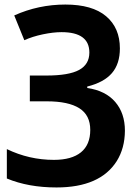

<svg xmlns="http://www.w3.org/2000/svg" viewBox="-20 -576 603 836"><path d="M184.1 -134.8H109.9V-247.1H182.1Q279.8 -247.1 324.5 -271.5Q369.1 -295.9 369.1 -347.2Q369.1 -436 248 -436Q211.9 -436 166.5 -426.5Q121.1 -417 85.9 -400.9L42 -508.8Q147.5 -556.2 264.6 -556.2Q381.8 -556.2 441.9 -505.4Q502 -454.6 502 -365.2Q502 -297.9 467.3 -257.6Q432.6 -217.3 359.9 -199.2V-192.9Q439.5 -181.2 481.7 -132.1Q523.9 -83 523.9 -6.8Q523.4 69.3 488.3 125.5Q415.5 240.2 226.1 240.2Q103.5 240.2 9.8 201.2V73.2Q106.9 120.1 214.8 120.1Q292 120.1 332.5 87.2Q373 54.2 373 -10.3Q373 -74.7 325.4 -104.7Q277.8 -134.8 184.1 -134.8Z"/></svg>

Font: NotoSans-Bold
Style: Bold
Weight: 700
Designer: Monotype Design team
Foundry: Monotype Imaging Inc.
Version: Version 1.04